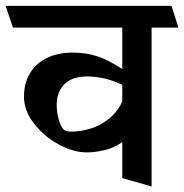

<svg xmlns="http://www.w3.org/2000/svg" viewBox="-45 -600 641 668"><path d="M575.7 -503.9H482.4V48.8L380.4 19.5V-105.5Q352.5 -85.9 319.8 -77.9Q287.1 -69.8 256.8 -69.8Q210.4 -69.8 159.4 -97.4Q108.4 -125 74 -169.2Q39.6 -213.4 38.6 -260.3Q37.6 -308.1 58.3 -343.5Q79.1 -378.9 117.4 -397.9Q155.8 -417 206.5 -417Q251.5 -417 290 -405.3Q328.6 -393.6 380.4 -359.9V-503.9H0L-25.4 -579.6H551.8ZM380.4 -246.6V-305.2Q318.4 -334 258.3 -334Q205.1 -334 178.7 -306.6Q152.3 -279.3 152.3 -234.4Q152.3 -210.4 158.9 -186Q165.5 -161.6 175.3 -150.4Q179.2 -146 185.8 -144Q192.4 -142.1 204.1 -142.1Q234.4 -142.1 267.8 -151.9Q301.3 -161.6 331.8 -185.1Q362.3 -208.5 380.4 -246.6Z"/></svg>

Font: Vesper Libre Medium
Style: Regular
Weight: 500
Designer: Robert Keller & Kimya Gandhi
Foundry: Mota Italic
Version: Version 1.058